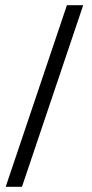

<svg xmlns="http://www.w3.org/2000/svg" viewBox="-20 -702 356 743"><path d="M302 -682H239L2 21H65Z"/></svg>

Font: Libertinus Serif
Style: Bold
Weight: 700
Designer: Philipp H. Poll, Khaled Hosny
Foundry: Caleb Maclennan
Version: Version 7.050;RELEASE